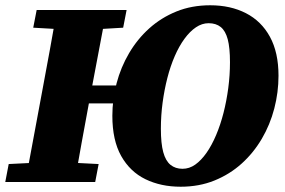

<svg xmlns="http://www.w3.org/2000/svg" viewBox="-33 -690 1082 728"><path d="M221 -298V-366H480V-298ZM652 18Q577 18 518.5 -10.5Q460 -39 426.5 -98.5Q393 -158 393 -251Q393 -313 409 -374Q425 -435 456.5 -488.5Q488 -542 533 -582.5Q578 -623 636 -646.5Q694 -670 764 -670Q841 -670 899.5 -640Q958 -610 990.5 -550.5Q1023 -491 1023 -403Q1023 -340 1007 -278.5Q991 -217 959.5 -163.5Q928 -110 883 -69.5Q838 -29 780 -5.5Q722 18 652 18ZM659 -50Q685 -50 707.5 -66Q730 -82 750 -110.5Q770 -139 786.5 -178Q803 -217 814.5 -262Q826 -307 832.5 -356Q839 -405 839 -454Q839 -509 830.5 -541Q822 -573 804 -587.5Q786 -602 758 -602Q733 -602 710 -586.5Q687 -571 666.5 -543Q646 -515 629.5 -477Q613 -439 601.5 -394Q590 -349 583.5 -300.5Q577 -252 577 -202Q577 -146 586 -113Q595 -80 613.5 -65Q632 -50 659 -50ZM-13 0 0 -68 140 -75H204L341 -68L328 0ZM63 0 129 -355Q143 -429 156.5 -503.5Q170 -578 183 -652H371L304 -298Q290 -223 276.5 -148.5Q263 -74 250 0ZM93 -585 106 -652H447L434 -585L298 -577H234Z"/></svg>

Font: Source Serif 4 Black
Style: Italic
Weight: 900
Italic angle: -12°
Designer: Frank Grießhammer
Foundry: Adobe Systems Incorporated
Version: Version 4.004;hotconv 1.0.116;makeotfexe 2.5.65601